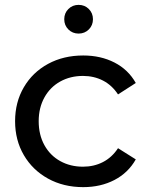

<svg xmlns="http://www.w3.org/2000/svg" viewBox="-20 -763 611 789"><path d="M42 -265Q42 -343 78 -404.5Q114 -466 177.5 -500.5Q241 -535 322 -535Q394 -535 450.5 -506Q507 -477 538 -422L465 -375Q440 -413 403 -432Q366 -451 321 -451Q269 -451 227.5 -428Q186 -405 162.5 -362.5Q139 -320 139 -265Q139 -209 162.5 -166.5Q186 -124 227.5 -101Q269 -78 321 -78Q366 -78 403 -97Q440 -116 465 -154L538 -108Q507 -53 450.5 -23.5Q394 6 322 6Q241 6 177.5 -29Q114 -64 78 -125.5Q42 -187 42 -265ZM244 -684Q244 -709 261 -726Q278 -743 303 -743Q328 -743 345 -726Q362 -709 362 -684Q362 -659 345 -642Q328 -625 303 -625Q278 -625 261 -642Q244 -659 244 -684Z"/></svg>

Font: Idrija
Style: Regular
Weight: 500
Designer: Julieta Ulanovsky
Foundry: Julieta Ulanovsky
Version: Version 7.200